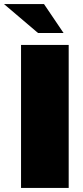

<svg xmlns="http://www.w3.org/2000/svg" viewBox="-53 -920 407 940"><path d="M258.3 -758.3H133.3L-33.3 -900H162.5ZM50 0V-700H283.3V0Z"/></svg>

Font: BoonTook
Style: Regular
Weight: 400
Designer: Sungsit Sawaiwan
Foundry: FontUni
Version: Version 3.0